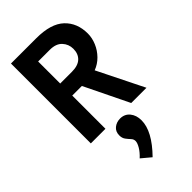

<svg xmlns="http://www.w3.org/2000/svg" viewBox="-280 -694 1059 1059"><g transform="rotate(-45 250.0 -164.0)"><path d="M45 0V-623H242Q356 -623 409 -573Q462 -523 462 -440Q462 -406 447.5 -371.5Q433 -337 406.5 -310Q380 -283 345 -270L479 0H360L234 -259H159V0ZM159 -353H250Q298 -353 322 -375.5Q346 -398 346 -437Q346 -473 322 -499Q298 -525 250 -525H159ZM232 295 177 249Q202 226 215.5 203Q229 180 229 165Q229 151 218.5 140Q208 129 197.5 115Q187 101 187 80Q187 50 207.5 33.5Q228 17 256 17Q291 17 312 42.5Q333 68 333 108Q333 192 232 295Z"/></g></svg>

Font: Inconsolata
Style: Bold
Weight: 700
Monospace: yes
Designer: Raph Levien, Cyreal, Brenton Simpson
Foundry: Raph Levien, Cyreal, Google
Version: Version 3.100; ttfautohint (v1.8.4.7-5d5b)